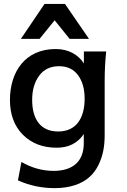

<svg xmlns="http://www.w3.org/2000/svg" viewBox="-20 -766 652 988"><path d="M279.3 -89.4C191.4 -89.4 145.5 -148.9 145.5 -252.4C145.5 -302.7 157.7 -344.2 181.6 -376.5C205.6 -409.2 239.7 -425.3 283.7 -425.3C326.2 -425.3 358.4 -410.2 381.3 -379.4C404.3 -348.6 415.5 -308.1 415.5 -257.8C415.5 -168 379.4 -89.4 279.3 -89.4ZM261.7 202.1C341.3 202.1 403.3 179.2 440.9 144.5C460 127.4 475.1 106.9 486.8 82.5C510.7 33.7 518.6 -14.6 518.6 -71.8V-345.7C518.6 -398.4 521 -450.2 526.4 -501H411.6V-439.5C383.8 -482.9 335 -513.7 266.6 -513.7C109.4 -513.7 31.2 -396.5 31.2 -251.5C31.2 -176.3 53.7 -116.7 98.1 -72.3C142.6 -27.8 200.7 -5.9 272 -5.9C333 -5.9 379.4 -29.3 411.1 -76.2V-28.8C411.1 65.4 354 113.3 255.9 113.3C198.7 113.3 143.6 98.1 90.3 67.4L72.3 162.1C131.8 189 194.8 202.1 261.7 202.1ZM183.6 -565.9 261.2 -661.6 338.4 -565.9H438L314.5 -745.6H209L87.4 -565.9Z"/></svg>

Font: Ride SemiBold
Style: Regular
Weight: 600
Version: Version 3.000